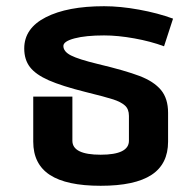

<svg xmlns="http://www.w3.org/2000/svg" viewBox="-20 -588 629 618"><path d="M87 -132V-277H213V-135Q213 -90 304 -90Q395 -90 395 -135V-215Q395 -237 382 -248.5Q369 -260 344.5 -268Q320 -276 255 -292Q179 -311 137 -329.5Q95 -348 76.5 -372Q58 -396 58 -432Q58 -497 127.5 -532.5Q197 -568 315 -568Q367 -568 427.5 -557Q488 -546 537 -528L508 -439Q465 -455 412 -464.5Q359 -474 315 -474Q256 -474 220 -464.5Q184 -455 184 -440Q184 -422 208.5 -409.5Q233 -397 295 -382Q383 -361 429 -343.5Q475 -326 498 -298.5Q521 -271 521 -225V-132Q521 -60 467.5 -25Q414 10 304 10Q194 10 140.5 -25Q87 -60 87 -132Z"/></svg>

Font: KoHo
Style: Bold
Weight: 700
Designer: Cadson Demak & Katatrad Team
Foundry: Cadson Demak Co.,Ltd.
Version: Version 1.000; ttfautohint (v1.6)